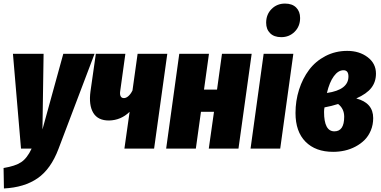

<svg xmlns="http://www.w3.org/2000/svg" viewBox="-45 -836 2144 1080"><path d="M486.8 -533.2 284.2 1Q241.2 115.2 166.5 166.7Q91.8 218.3 -22.9 224.1L-24.9 108.9Q40.5 98.6 74.2 76.2Q107.9 53.7 132.8 0H73.2L27.8 -533.2H200.2L193.8 -107.9L311 -533.2Z M896 -533.2 821.8 0H654.8L684.1 -207Q635.3 -159.7 568.8 -158.2Q505.9 -157.7 479.7 -201.2Q453.6 -244.6 463.9 -321.8L494.1 -533.2H660.2L630.9 -321.8Q628.4 -304.7 633.8 -294.4Q639.2 -284.2 651.9 -284.2Q664.6 -284.2 677.5 -295.7Q690.4 -307.1 700.2 -327.1L729 -533.2Z M1129.4 0 1158.7 -207H1085.4L1056.6 0H889.6L963.4 -533.2H1130.4L1102.5 -332H1175.8L1203.6 -533.2H1370.6L1296.4 0Z M1537.1 -627Q1496.6 -627 1474.4 -649.2Q1452.1 -671.4 1452.1 -708Q1452.1 -754.9 1482.7 -785.4Q1513.2 -815.9 1558.1 -815.9Q1598.6 -815.9 1620.8 -793.7Q1643.1 -771.5 1643.1 -734.9Q1643.1 -688 1612.5 -657.5Q1582 -627 1537.1 -627ZM1605 -533.2 1531.2 0H1364.3L1438 -533.2Z M1908.2 -549.8Q1976.1 -549.8 2022.9 -514.4Q2069.8 -479 2069.8 -421.9Q2069.8 -375.5 2043.7 -341.8Q2017.6 -308.1 1959 -282.2Q2054.2 -257.3 2054.2 -171.9Q2054.2 -134.3 2041 -102.5Q2027.8 -70.8 2005.9 -48.8Q1983.9 -26.9 1954.8 -11.5Q1925.8 3.9 1894 11Q1862.3 18.1 1829.1 18.1Q1730 18.1 1673.6 -38.8Q1617.2 -95.7 1617.2 -200.2Q1617.2 -269 1637.2 -331.8Q1657.2 -394.5 1693.6 -443.1Q1730 -491.7 1785.9 -520.8Q1841.8 -549.8 1908.2 -549.8ZM1887.2 -440.9Q1857.4 -440.9 1832.8 -407.2Q1808.1 -373.5 1793.9 -313Q1915 -330.6 1915 -405.8Q1915 -440.9 1887.2 -440.9ZM1856.9 -251Q1818.4 -238.8 1780.3 -231.9Q1777.8 -219.7 1777.8 -206.1Q1777.8 -97.2 1835.9 -97.2Q1891.1 -97.2 1891.1 -179.2Q1891.1 -224.6 1856.9 -251Z"/></svg>

Font: Fira Sans Compressed ExtraBold
Style: Italic
Weight: 800
Width: 3
Italic angle: -8°
Designer: Carrois Corporate & Edenspiekermann AG
Foundry: Carrois Corporate GbR & Edenspiekermann AG
Version: Version 4.203;PS 004.203;hotconv 1.0.88;makeotf.lib2.5.64775